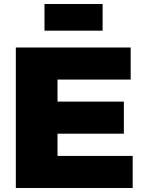

<svg xmlns="http://www.w3.org/2000/svg" viewBox="-20 -938 723 958"><path d="M59 0V-701H632V-541H267V-431H598V-271H267V-160H642V0ZM202 -785V-918H492V-785Z"/></svg>

Font: Trueno
Style: ExBd
Weight: 800
Designer: Julieta Ulanovsky
Foundry: Julieta Ulanovsky
Version: Version 3.001b